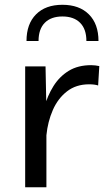

<svg xmlns="http://www.w3.org/2000/svg" viewBox="-20 -790 442 810"><path d="M91.8 -616.9H142.6Q142.6 -667.2 168.9 -693.8Q195.3 -720.5 243.4 -720.5Q291.5 -720.5 318 -693.8Q344.5 -667.2 344.5 -616.9H395.5Q395.5 -689 355 -729.4Q314.5 -769.8 243.4 -769.8Q172.1 -769.8 132 -729.4Q91.8 -689 91.8 -616.9ZM86.2 -510V0H175.8V-326.9L172.1 -510ZM394 -429.4 398.9 -511.2Q391.1 -512.9 382.3 -514Q373.5 -515.1 364.5 -515.1Q309.1 -515.1 270 -491.2Q231 -467.3 205.6 -426.8Q180.2 -386.2 166.5 -336.3Q152.8 -286.4 148.4 -234.4L175.8 -219.2Q181.4 -276.6 202.8 -325.6Q224.1 -374.5 262.5 -404.4Q300.8 -434.3 356 -434.3Q379.4 -434.3 394 -429.4Z"/></svg>

Font: Estedad-FD-VF Thin
Style: Regular
Weight: 100
Designer: Amin Abedi
Version: Version 5.0